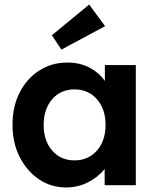

<svg xmlns="http://www.w3.org/2000/svg" viewBox="-20 -814 688 844"><path d="M270 10Q204 10 151 -26Q98 -62 66.5 -124Q35 -186 35 -265Q35 -346 66.5 -407.5Q98 -469 152.5 -504Q207 -539 276 -539Q332 -539 374 -516.5Q416 -494 441 -458V-528H577V0H440V-71Q412 -36 367.5 -13Q323 10 270 10ZM307 -109Q368 -109 406 -152Q444 -195 444 -265Q444 -335 406 -378Q368 -421 307 -421Q247 -421 209.5 -378Q172 -335 172 -265Q172 -195 209.5 -152Q247 -109 307 -109ZM250 -596 208 -659 372 -794 442 -699Z"/></svg>

Font: Lexend SemiBold
Style: Regular
Weight: 600
Designer: Bonnie Shaver-Troup, Thomas Jockin
Foundry: Lexend
Version: Version 1.005; ttfautohint (v1.8.3)